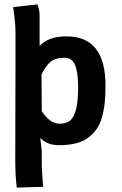

<svg xmlns="http://www.w3.org/2000/svg" viewBox="-20 -660 558 878"><path d="M50.8 -360.8V-514.6Q50.8 -557.6 40 -627.4L151.4 -640.1Q161.1 -614.3 161.1 -591.3V-449.7Q200.7 -493.7 284.2 -493.7Q462.4 -493.7 462.4 -269Q462.4 -225.6 459 -191.7Q455.6 -157.7 446.8 -125.7Q438 -93.8 422.4 -70.8Q406.7 -47.9 383.8 -30.5Q360.8 -13.2 327.1 -4.6Q293.5 3.9 250 3.9Q195.3 3.9 164.1 -29.3Q164.6 -22.5 167.2 -2.4Q169.9 17.6 170.9 29.8V74.2Q170.9 127.9 177.7 194.3L56.6 197.8Q49.8 142.1 49.8 71.3ZM337.4 -259.3Q337.4 -330.6 323 -363.3Q308.6 -396 276.4 -396Q233.4 -396 211.4 -377.4Q189.5 -358.9 169.9 -320.3L170.9 -151.9Q208.5 -94.2 252.4 -94.2Q281.7 -94.2 299.6 -107.9Q317.4 -121.6 327.4 -158.4Q337.4 -195.3 337.4 -259.3Z"/></svg>

Font: Fantasque Sans Mono
Style: Bold
Weight: 700
Monospace: yes
Designer: Jany Belluz
Version: Version 1.8.0 ; ttfautohint (v1.8.2)